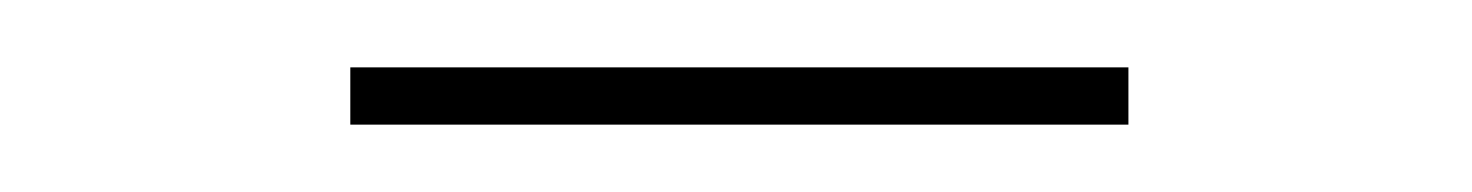

<svg xmlns="http://www.w3.org/2000/svg" viewBox="-20 -528 437 57"><path d="M315 -508V-491H84V-508Z"/></svg>

Font: Josefin Sans Thin
Style: Regular
Weight: 250
Designer: Santiago Orozco
Foundry: Typemade
Version: Version 2.000